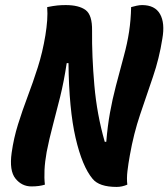

<svg xmlns="http://www.w3.org/2000/svg" viewBox="-20 -728 664 757"><path d="M157 0Q135 7 104 7Q66 7 41 -24Q16 -55 26 -126Q34 -183 51 -237.5Q68 -292 89 -347.5Q110 -403 129 -462.5Q148 -522 159 -589Q164 -620 166 -647.5Q168 -675 166 -700Q191 -705 206.5 -706.5Q222 -708 239 -708Q291 -708 317.5 -688.5Q344 -669 343 -607Q342 -507 352 -392Q362 -277 393 -169H399Q404 -230 413.5 -283Q423 -336 437 -389.5Q451 -443 468 -506Q482 -557 489 -603.5Q496 -650 497 -700Q507 -703 519 -705.5Q531 -708 540 -708Q591 -708 611 -672.5Q631 -637 620 -575Q608 -498 583 -425Q558 -352 532.5 -276.5Q507 -201 492 -116Q486 -83 482.5 -53.5Q479 -24 482 0Q461 9 440 9Q371 9 345 -23Q304 -72 278 -184.5Q252 -297 250 -479H243Q232 -406 217 -345.5Q202 -285 188 -232.5Q174 -180 164 -129Q157 -90 155.5 -58Q154 -26 157 0Z"/></svg>

Font: Recursive Mn Csl St
Style: Bold Italic
Weight: 700
Italic angle: -15°
Monospace: yes
Version: Version 1.079;hotconv 1.0.112;makeotfexe 2.5.65598; ttfautoh